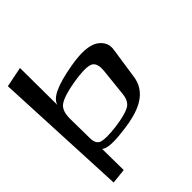

<svg xmlns="http://www.w3.org/2000/svg" viewBox="-303 -804 1119 1119"><g transform="rotate(-45 256.5 -244.0)"><path d="M375 -141C371 -105 357 -80 333 -68C309 -55 269 -45 211 -37C154 -30 114 -30 92 -36C69 -43 58 -63 58 -97L56 -259C56 -302 67 -333 91 -349C116 -366 161 -380 226 -391C292 -402 338 -403 363 -394C388 -385 398 -357 393 -311ZM206 12C237 9 263 5 285 1C401 -21 478 -70 492 -167L521 -363C527 -403 511 -435 474 -459C436 -482 371 -486 282 -470C143 -446 71 -412 61 -366L59 -673L-66 -648L-27 185L66 175L64 -2C80 20 153 19 206 12Z"/></g></svg>

Font: Gamestation Warped
Style: Regular
Weight: 400
Designer: Jonas Hecksher
Foundry: Jonas Hecksher, Playtypeª, e-types AS
Version: Version 1.003